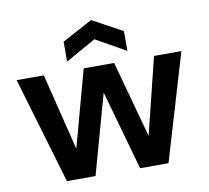

<svg xmlns="http://www.w3.org/2000/svg" viewBox="-81 -835 1006 925"><g transform="rotate(-10 421.5 -372.0)"><path d="M173 0 19 -521H152L247 -136H242L347 -521H496L601 -137L596 -136L691 -521H825L670 0H531L419 -398H424L313 0ZM274 -567V-664L422 -744L569 -664V-567L422 -650Z"/></g></svg>

Font: DM Sans 10pt
Style: Bold
Weight: 700
Version: Version 4.004;gftools[0.9.30]